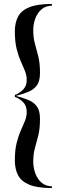

<svg xmlns="http://www.w3.org/2000/svg" viewBox="-20 -800 312 970"><path d="M242 150Q169.5 150 128.8 133.5Q88 117 71.5 85.8Q55 54.5 55 10Q55 -41.5 64 -77.5Q73 -113.5 85 -140.2Q97 -167 106 -189.2Q115 -211.5 115 -235Q115 -266 96.2 -284.5Q77.5 -303 55 -310.5V-320.5Q77.5 -328 96.2 -346.8Q115 -365.5 115 -396Q115 -419.5 106 -441.8Q97 -464 85 -490.8Q73 -517.5 64 -553.5Q55 -589.5 55 -641Q55 -685.5 71.5 -716.5Q88 -747.5 128.8 -763.8Q169.5 -780 242 -780V-771Q211 -771 190 -753Q169 -735 158.5 -706.8Q148 -678.5 148 -647Q148 -609 156.5 -579Q165 -549 173.5 -515Q182 -481 182 -431Q182 -389.5 165.8 -368Q149.5 -346.5 122 -335.5Q94.5 -324.5 60.5 -315.5Q96 -306 123.5 -294.8Q151 -283.5 166.5 -262Q182 -240.5 182 -200Q182 -150 173.5 -116Q165 -82 156.5 -52Q148 -22 148 16Q148 47.5 158.5 76Q169 104.5 190 122.8Q211 141 242 141Z"/></svg>

Font: Bodoni* 24pt
Style: Regular
Weight: 400
Version: Version 2.3